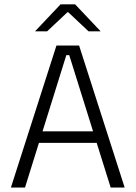

<svg xmlns="http://www.w3.org/2000/svg" viewBox="-20 -844 610 864"><path d="M29 0 234 -639H336L541 0H478L291.5 -596H278.5L92.5 0ZM138.5 -201V-253H431V-201ZM252.5 -824.5H318L432 -704V-703H378.5L287 -789H283.5L192 -703H138.5V-704Z"/></svg>

Font: Anek Bangla Medium Light
Style: Regular
Weight: 300
Version: Version 1.003